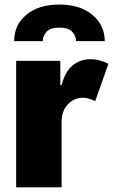

<svg xmlns="http://www.w3.org/2000/svg" viewBox="-20 -808 499 828"><path d="M49.7 0V-545.5H240.1V-441.8H245.7Q261 -499.3 293.3 -525.9Q325.6 -552.6 369.3 -552.6Q390.6 -552.6 410.9 -547.2Q431.1 -541.9 447.4 -532.7L390.6 -372.2Q378.6 -377.8 365.4 -382.1Q352.3 -386.4 336.6 -386.4Q300.1 -386.4 273.1 -358.5Q246.1 -330.6 245.7 -284.1V0ZM41.2 -630.7Q40.8 -699.9 93.4 -744.1Q146 -788.4 235.8 -788.4Q324.9 -788.4 378.2 -744.1Q431.5 -699.9 431.8 -630.7H308.2Q307.9 -653.1 291.4 -671Q274.9 -688.9 235.8 -688.9Q197.1 -688.9 180.8 -671Q164.4 -653.1 164.8 -630.7Z"/></svg>

Font: Inter UI Black
Style: Regular
Weight: 900
Designer: Rasmus Andersson
Foundry: rsms
Version: 3.2;8d6f07862